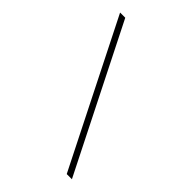

<svg xmlns="http://www.w3.org/2000/svg" viewBox="-218 -820 944 944"><g transform="rotate(45 254.0 -348.5)"><path d="M48 -722H84L460 25H424Z"/></g></svg>

Font: Bai Jamjuree ExtraLight
Style: Regular
Weight: 275
Designer: Katatrad Aksorn Co.,Ltd.
Foundry: Cadson Demak Co.,Ltd.
Version: Version 1.000; ttfautohint (v1.6)